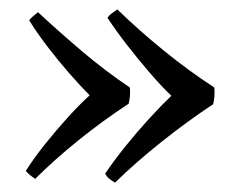

<svg xmlns="http://www.w3.org/2000/svg" viewBox="-20 -450 517 409"><path d="M345 -246Q324 -266 299 -295Q274 -324 250 -355Q226 -386 209 -412Q212 -417 218 -421.5Q224 -426 230 -430Q274 -387 328 -343Q382 -299 436 -264Q437 -261 437 -258Q437 -255 437 -252Q437 -240 434 -228Q378 -191 323 -147Q268 -103 225 -61Q218 -65 212.5 -69.5Q207 -74 204 -80Q222 -107 246.5 -137.5Q271 -168 297.5 -197Q324 -226 345 -246ZM171 -247Q151 -267 127 -294.5Q103 -322 80.5 -351.5Q58 -381 42 -407Q49 -415 61 -424Q105 -383 154.5 -341Q204 -299 256 -264Q257 -261 257 -258Q257 -255 257 -252Q257 -241 254 -229Q199 -193 147.5 -151.5Q96 -110 55 -69Q49 -73 43.5 -77.5Q38 -82 35 -86Q52 -113 76 -143Q100 -173 125 -200.5Q150 -228 171 -247Z"/></svg>

Font: Tiro Devanagari Sanskrit
Style: Regular
Weight: 400
Designer: Devanagari: John Hudson & Fiona Ross. Latin: John Hudson.
Foundry: Tiro Typeworks Ltd.
Version: Version 1.52